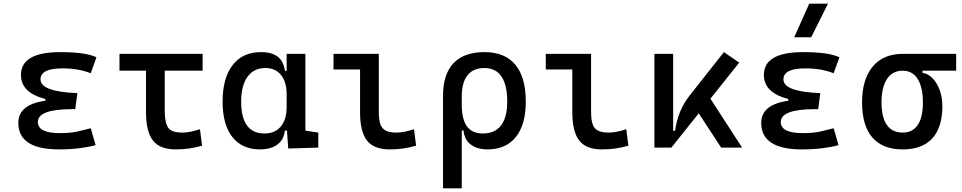

<svg xmlns="http://www.w3.org/2000/svg" viewBox="-20 -815 5313 1060"><path d="M305.7 9.8Q81.1 9.8 81.1 -136.7Q81.1 -247.1 257.8 -261.7L407.2 -300.8L395.5 -212.4H379.9Q189 -212.4 189 -141.6Q189 -80.1 309.6 -80.1Q370.1 -80.1 409.9 -89.4Q449.7 -98.6 481 -106.9L507.8 -13.7Q468.8 -2.9 417.7 3.4Q366.7 9.8 305.7 9.8ZM230.5 -212.4V-268.6Q95.7 -302.7 95.7 -401.4Q95.7 -527.3 313.5 -527.3Q451.7 -527.3 512.7 -499L481 -410.6Q413.6 -437.5 324.2 -437.5Q203.6 -437.5 203.6 -377Q203.6 -308.6 407.2 -300.8L395.5 -212.4Z M949.2 9.8Q862.8 9.8 824.5 -39.1Q786.1 -87.9 786.1 -195.3V-517.6H889.6V-200.2Q889.6 -138.7 908 -110.8Q926.3 -83 988.3 -83Q1008.3 -83 1031.2 -87.6Q1054.2 -92.3 1084 -101.6L1095.7 -10.7Q1058.1 0 1023.4 4.9Q988.8 9.8 949.2 9.8ZM639.6 -424.8V-517.6H1098.6V-424.8Z M1415 9.8Q1316.9 9.8 1262.9 -58.3Q1209 -126.5 1209 -253.9Q1209 -384.3 1264.4 -455.8Q1319.8 -527.3 1420.9 -527.3Q1481 -527.3 1513.7 -501.7Q1546.4 -476.1 1552.7 -423.8H1592.8L1562.5 -293Q1562.5 -362.3 1531.5 -400.9Q1500.5 -439.5 1445.3 -439.5Q1381.3 -439.5 1346.4 -391.1Q1311.5 -342.8 1311.5 -253.9Q1311.5 -78.1 1440.4 -78.1Q1498 -78.1 1530.3 -116.7Q1562.5 -155.3 1562.5 -224.6V-252L1597.7 -93.8H1552.7Q1549.3 -59.6 1531.2 -36.4Q1513.2 -13.2 1483.6 -1.7Q1454.1 9.8 1415 9.8ZM1571.3 4.9 1562.5 -119.1V-239.3L1666 -210V-93.8L1737.3 -83V0ZM1562.5 -146.5V-517.6H1666V-175.8Z M2130.9 9.8Q2044.4 9.8 2006.1 -39.1Q1967.8 -87.9 1967.8 -195.3V-517.6H2071.3V-200.2Q2071.3 -159.2 2078.6 -133.3Q2085.9 -107.4 2107.2 -95.2Q2128.4 -83 2169.9 -83Q2208 -83 2265.6 -101.6L2277.3 -10.7Q2239.7 0 2205.1 4.9Q2170.4 9.8 2130.9 9.8ZM1821.3 -431.6V-517.6H1976.6V-431.6Z M2671.9 9.8Q2615.2 9.8 2579.6 -16.6Q2543.9 -43 2539.1 -94.7H2494.1L2529.3 -237.3Q2529.3 -156.7 2557.9 -117.4Q2586.4 -78.1 2645.5 -78.1Q2712.4 -78.1 2746.3 -122.6Q2780.3 -167 2780.3 -253.9Q2780.3 -345.7 2748.5 -392.6Q2716.8 -439.5 2654.3 -439.5Q2592.8 -439.5 2561 -399.4Q2529.3 -359.4 2529.3 -281.2L2425.8 -285.6Q2425.8 -404.8 2483.6 -466.1Q2541.5 -527.3 2654.3 -527.3Q2767.1 -527.3 2825 -458Q2882.8 -388.7 2882.8 -253.9Q2882.8 -126.5 2827.6 -58.3Q2772.5 9.8 2671.9 9.8ZM2425.8 224.6V-285.6H2529.3V224.6Z M3302.7 9.8Q3216.3 9.8 3178 -39.1Q3139.6 -87.9 3139.6 -195.3V-517.6H3243.2V-200.2Q3243.2 -159.2 3250.5 -133.3Q3257.8 -107.4 3279.1 -95.2Q3300.3 -83 3341.8 -83Q3379.9 -83 3437.5 -101.6L3449.2 -10.7Q3411.6 0 3377 4.9Q3342.3 9.8 3302.7 9.8ZM2993.2 -431.6V-517.6H3148.4V-431.6Z M3686.5 0 3668 -93.3H3707Q3714.4 -147 3733.9 -195.8Q3753.4 -244.6 3788.1 -288.6L3976.6 -527.3L4061 -469.2ZM3592.8 0V-517.6H3696.3V-52.2L3686.5 0ZM3961.4 0 3812 -228.5 3884.8 -296.9 4077.1 0Z M4407.2 9.8Q4182.6 9.8 4182.6 -136.7Q4182.6 -247.1 4359.4 -261.7L4508.8 -300.8L4497.1 -212.4H4481.4Q4290.5 -212.4 4290.5 -141.6Q4290.5 -80.1 4411.1 -80.1Q4471.7 -80.1 4511.5 -89.4Q4551.3 -98.6 4582.5 -106.9L4609.4 -13.7Q4570.3 -2.9 4519.3 3.4Q4468.3 9.8 4407.2 9.8ZM4332 -212.4V-268.6Q4197.3 -302.7 4197.3 -401.4Q4197.3 -527.3 4415 -527.3Q4553.2 -527.3 4614.3 -499L4582.5 -410.6Q4515.1 -437.5 4425.8 -437.5Q4305.2 -437.5 4305.2 -377Q4305.2 -308.6 4508.8 -300.8L4497.1 -212.4ZM4364.7 -609.4 4447.8 -794.9H4551.3L4458.5 -609.4Z M4963.4 9.8Q4853 9.8 4796.1 -55.9Q4739.3 -121.6 4739.3 -249Q4739.3 -377.4 4798.1 -447.5Q4856.9 -517.6 4963.4 -517.6L5072.8 -486.8V-413.1Q5104.5 -408.2 5129.2 -382.3Q5153.8 -356.4 5168.2 -316.7Q5182.6 -276.9 5182.6 -229.5Q5182.6 -150.9 5157.7 -97.7Q5132.8 -44.4 5084.2 -17.3Q5035.6 9.8 4963.4 9.8ZM4963.4 -83Q5018.6 -83 5046.9 -125.2Q5075.2 -167.5 5075.2 -249Q5075.2 -333.5 5046.1 -379.2Q5017.1 -424.8 4963.4 -424.8Q4907.2 -424.8 4877 -379.2Q4846.7 -333.5 4846.7 -249Q4846.7 -167.5 4876.2 -125.2Q4905.8 -83 4963.4 -83ZM4963.4 -424.8V-517.6H5258.8V-424.8Z"/></svg>

Font: Cascadia Code PL
Style: Regular
Weight: 400
Monospace: yes
Designer: Aaron Bell
Foundry: Saja Typeworks
Version: Version 2102.003